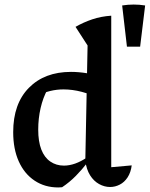

<svg xmlns="http://www.w3.org/2000/svg" viewBox="-20 -815 658 844"><path d="M236 9Q177 9 132 -21Q87 -51 62.5 -105.5Q38 -160 38 -234Q38 -359 107 -429Q176 -499 292 -499Q326 -499 362.5 -493Q399 -487 439 -474L423 -379Q338 -422 259 -422Q229 -422 200.5 -415Q172 -408 144 -394L189 -422Q169 -386 158.5 -340Q148 -294 148 -245Q148 -193 161.5 -158Q175 -123 201 -105Q227 -87 261 -87Q285 -87 310.5 -96Q336 -105 364 -124V-100Q341 -70 313.5 -42Q286 -14 253 8Q249 8 245 8.5Q241 9 236 9ZM464 7Q439 7 415.5 -6Q392 -19 376 -44.5Q360 -70 355 -108L365 -615L312 -697Q347 -717 385.5 -730Q424 -743 469 -746V-80L559 -88Q555 -57 541 -35.5Q527 -14 506.5 -3.5Q486 7 464 7ZM404 -755 403 -756H404ZM538 -610 517 -791Q568 -799 618 -791L596 -610Z"/></svg>

Font: Piazzolla 24pt SemiBold
Style: Regular
Weight: 600
Designer: Juan Pablo del Peral
Foundry: Huerta Tipografica
Version: Version 2.005